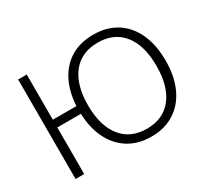

<svg xmlns="http://www.w3.org/2000/svg" viewBox="-141 -942 1279 1178"><g transform="rotate(-30 499.0 -352.5)"><path d="M627 8Q536 8 468.5 -33Q401 -74 362.5 -150Q324 -226 320 -330H153V0H92V-705H153V-385H320Q326 -487 364.5 -560.5Q403 -634 469.5 -673.5Q536 -713 627 -713Q722 -713 791 -669.5Q860 -626 897 -545Q934 -464 934 -353Q934 -242 896.5 -161Q859 -80 790 -36Q721 8 627 8ZM627 -48Q742 -48 805.5 -128Q869 -208 869 -353Q869 -498 806 -577.5Q743 -657 627 -657Q511 -657 447.5 -577Q384 -497 384 -353Q384 -209 447.5 -128.5Q511 -48 627 -48Z"/></g></svg>

Font: Nunito Sans Light
Style: Regular
Weight: 300
Designer: Vernon Adams
Foundry: Vernon Adams
Version: Version 3.101; ttfautohint (v1.8.4.7-5d5b);gftools[0.9.27]